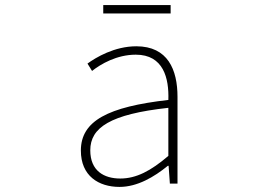

<svg xmlns="http://www.w3.org/2000/svg" viewBox="-20 -722 1040 755"><path d="M450 13C520 13 586 -26 640 -70H643L648 0H678V-341C678 -448 640 -540 516 -540C430 -540 357 -496 324 -472L342 -443C376 -470 439 -507 514 -507C623 -507 645 -414 642 -329C405 -302 298 -247 298 -130C298 -30 368 13 450 13ZM453 -20C389 -20 335 -50 335 -131C335 -220 413 -273 642 -298V-109C573 -50 516 -20 453 -20ZM386 -669H651V-702H386Z"/></svg>

Font: Harano Aji Gothic TW ExtraLight
Style: Regular
Weight: 250
Foundry: Masamichi Hosoda
Version: HaranoAjiGothicTW-ExtraLight version 20230610;ttx 4.39.4